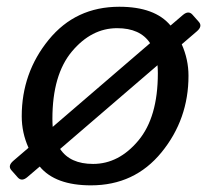

<svg xmlns="http://www.w3.org/2000/svg" viewBox="-20 -541 614 569"><path d="M44.4 -196.3Q44.4 -325.2 124.3 -423.1Q204.1 -521 333.5 -521Q439 -521 485.4 -465.3L522 -496.6Q538.6 -510.7 550.3 -497.6L569.3 -476.1Q580.6 -463.4 564 -448.7L518.6 -409.7Q538.6 -364.7 538.6 -316.4Q538.6 -187.5 458.7 -89.6Q378.9 8.3 249.5 8.3Q144 8.3 97.7 -47.4L61 -16.1Q44.4 -2 32.7 -15.1L13.7 -36.6Q2.4 -49.3 19 -64L64.5 -103Q44.4 -147.9 44.4 -196.3ZM135.3 -189Q135.3 -176.8 136.2 -165L424.8 -413.1Q395.5 -457.5 327.1 -457.5Q251 -457.5 193.1 -388.4Q135.3 -319.3 135.3 -189ZM158.2 -99.6Q187.5 -55.2 255.9 -55.2Q332 -55.2 389.9 -124.3Q447.8 -193.4 447.8 -323.7Q447.8 -336.4 446.8 -347.7Z"/></svg>

Font: Istok Web
Style: BoldItalic
Weight: 700
Italic angle: -13°
Designer: Andrey V. Panov
Foundry: Andrey V. Panov
Version: Version 1.0.2g